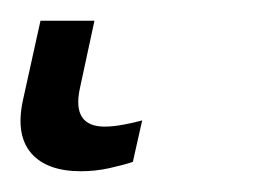

<svg xmlns="http://www.w3.org/2000/svg" viewBox="-35 71 262 185"><path d="M43 236Q10 236 -5 218.5Q-20 201 -13 168L4 91H56L42 156Q34 193 66 193Q74 193 84.5 191Q95 189 102 187L93 227Q84 230 70.5 233Q57 236 43 236Z"/></svg>

Font: Noto Sans Light
Style: Italic
Weight: 300
Italic angle: -12°
Designer: Monotype Design Team
Foundry: Monotype Imaging Inc.
Version: Version 2.013; ttfautohint (v1.8.4.7-5d5b)